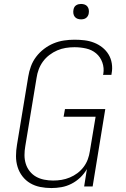

<svg xmlns="http://www.w3.org/2000/svg" viewBox="-20 -944 640 972"><path d="M240 8Q211 8 183.5 2.5Q156 -3 133 -16.5Q110 -30 93.5 -51.5Q77 -73 69 -99Q61 -125 61 -153.5Q61 -182 66 -211L123 -556Q127 -582 136.5 -608Q146 -634 163 -656.5Q180 -679 203 -696.5Q226 -714 251.5 -724.5Q277 -735 304 -739Q331 -743 357 -743Q383 -743 408 -740Q433 -737 456 -728Q479 -719 498 -704Q517 -689 529.5 -668.5Q542 -648 546 -622.5Q550 -597 545 -572Q545 -570 544.5 -568.5Q544 -567 544 -565H502Q502 -566 502 -567.5Q502 -569 503 -570Q508 -600 498 -628Q488 -656 466.5 -674Q445 -692 416 -698.5Q387 -705 357 -705Q335 -705 313 -701.5Q291 -698 270 -689Q249 -680 230 -665.5Q211 -651 197.5 -632.5Q184 -614 176 -592.5Q168 -571 165 -549L108 -204Q104 -181 104 -158.5Q104 -136 110.5 -115Q117 -94 130.5 -77Q144 -60 162.5 -49.5Q181 -39 203.5 -34.5Q226 -30 249 -30Q249 -30 249 -30Q249 -30 249 -30Q249 -30 249 -30Q249 -30 249 -30Q271 -30 292 -33.5Q313 -37 333.5 -45.5Q354 -54 372 -67.5Q390 -81 403.5 -99Q417 -117 424.5 -137.5Q432 -158 435 -179L464 -353H302L309 -392H513L449 0H406L420 -88Q406 -64 386 -45Q366 -26 341.5 -13.5Q317 -1 291 3.5Q265 8 240 8ZM390 -846Q381 -846 372.5 -849Q364 -852 358.5 -859Q353 -866 351.5 -875.5Q350 -885 352 -895Q353 -901 356 -907Q359 -913 365 -917Q371 -921 377.5 -922.5Q384 -924 390 -924Q400 -924 408.5 -921Q417 -918 422.5 -911Q428 -904 429.5 -894.5Q431 -885 429 -875Q428 -869 424.5 -863Q421 -857 415.5 -853Q410 -849 403.5 -847.5Q397 -846 390 -846Z"/></svg>

Font: Iosevka Curly XLtExObl
Style: Regular
Weight: 200
Width: 7
Italic angle: -9°
Monospace: yes
Designer: Belleve Invis
Foundry: Belleve Invis
Version: Version 11.0.1; ttfautohint (v1.8.3)